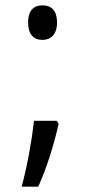

<svg xmlns="http://www.w3.org/2000/svg" viewBox="-20 -567 318 717"><path d="M139 -418C170 -418 193 -439 193 -483C193 -525 174 -547 139 -547C103 -547 85 -525 85 -483C85 -440 104 -418 139 -418ZM192 -116H107C99 -44 83 48 61 130H123C155 58 180 -21 199 -105Z"/></svg>

Font: Noto Sans Devanagari ExtraCondensed
Style: Regular
Weight: 400
Width: 2
Designer: Jelle Bosma - Monotype Design Team
Foundry: Monotype Imaging Inc.
Version: Version 2.004